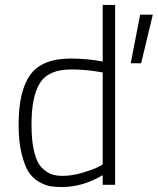

<svg xmlns="http://www.w3.org/2000/svg" viewBox="-20 -745 636 774"><path d="M507 -490 545 -686H596L549 -490ZM444 -725V0H394V-39Q314 9 229 9Q202 9 181.5 5.5Q161 2 135.5 -13Q110 -28 94 -54Q78 -80 66.5 -128Q55 -176 55 -243Q55 -379 102.5 -444Q150 -509 265 -509Q331 -509 394 -497V-725ZM232 -36Q268 -36 308.5 -47.5Q349 -59 372 -70L394 -82V-453Q328 -465 267 -465Q176 -465 141.5 -411Q107 -357 107 -243Q107 -176 118 -132Q129 -88 149 -68.5Q169 -49 188 -42.5Q207 -36 232 -36Z"/></svg>

Font: TitilliumText
Style: Light
Weight: 300
Designer: Accademia di Belle Arti di Urbino and others
Foundry: Accademia di Belle Arti di Urbino and others.
Version: Version 60.001